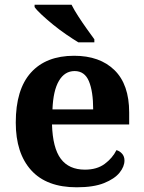

<svg xmlns="http://www.w3.org/2000/svg" viewBox="-20 -786 612 816"><path d="M306 10Q178 10 112.5 -62.5Q47 -135 47 -265Q47 -406 111.5 -477.5Q176 -549 295 -549Q404 -549 466.5 -488Q529 -427 529 -308V-257H201Q204 -157 238.5 -111Q273 -65 341 -65Q392 -65 425 -89.5Q458 -114 475 -148Q489 -144 499 -132.5Q509 -121 509 -104Q509 -78 488 -52Q467 -26 422.5 -8Q378 10 306 10ZM376 -321Q376 -397 358 -440.5Q340 -484 297 -484Q255 -484 230.5 -442.5Q206 -401 203 -321ZM313 -606Q290 -620 261.5 -639.5Q233 -659 206 -681Q179 -703 157.5 -723Q136 -743 127 -756V-766H284Q295 -744 312.5 -717Q330 -690 348.5 -664Q367 -638 381 -619V-606Z"/></svg>

Font: Noto Serif Myanmar
Style: Bold
Weight: 700
Designer: Ben Mitchell and the Monotype Design Team
Foundry: Monotype Imaging Inc.
Version: Version 2.106; ttfautohint (v1.8.4.7-5d5b)